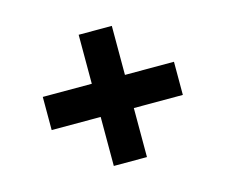

<svg xmlns="http://www.w3.org/2000/svg" viewBox="-78 -646 836 711"><g transform="rotate(-15 340.0 -290.5)"><path d="M276.3 -39.4H403.4V-227.3H591.3V-354.4H403.4V-542.3H276.3V-354.4H88.4V-227.3H276.3Z"/></g></svg>

Font: GiG Sans
Style: Bold
Weight: 700
Designer: Andreas Faust
Version: Version 1.100;FEAKit 1.0